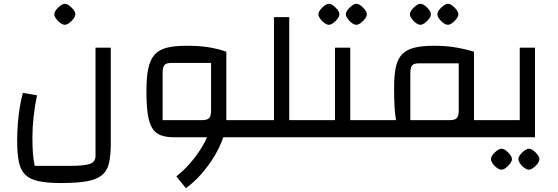

<svg xmlns="http://www.w3.org/2000/svg" viewBox="-20 -720 2926 1007"><path d="M162 150H345Q422 150 451.5 139.5Q481 129 481 97V-470H561V36Q561 98 551 138Q541 178 513 200Q485 222 434 231Q383 240 300 240Q227 240 181.5 230Q136 220 111.5 195.5Q87 171 78.5 127.5Q70 84 70 16Q70 -26 73.5 -71.5Q77 -117 84 -159Q91 -201 100 -233L174 -220Q162 -161 156 -105.5Q150 -50 150 -1Q150 46 152.5 81.5Q155 117 162 150ZM320 -590Q310 -590 297 -599Q284 -608 274.5 -621.5Q265 -635 265 -645Q265 -656 274.5 -668.5Q284 -681 297 -690.5Q310 -700 320 -700Q331 -700 343.5 -690.5Q356 -681 365.5 -668.5Q375 -656 375 -645Q375 -635 365.5 -622Q356 -609 343 -599.5Q330 -590 320 -590Z M1137 -90H1297V0H1137ZM893 0Q850 0 822 -11Q794 -22 778 -48.5Q762 -75 755 -122Q748 -169 748 -240Q748 -313 757.5 -359.5Q767 -406 790 -432.5Q813 -459 854 -469.5Q895 -480 958 -480Q1022 -480 1069 -473Q1116 -466 1167 -449V-90L1130 0ZM1041 -90Q1067 -90 1077 -101Q1087 -112 1087 -140V-390H879Q852 -390 842.5 -379Q833 -368 833 -335V-90ZM955 267 905 205Q942 176 974.5 139Q1007 102 1032.5 62Q1058 22 1072.5 -17.5Q1087 -57 1087 -90H1167Q1167 -48 1150.5 1Q1134 50 1104.5 99Q1075 148 1037 191.5Q999 235 955 267Z M1497 -90H1617V0H1257V-90H1417V-630H1497Z M1817 -90H1937V0H1577V-90H1737V-470H1817ZM1705 -590Q1695 -590 1682 -599Q1669 -608 1659.5 -621.5Q1650 -635 1650 -645Q1650 -656 1659.5 -668.5Q1669 -681 1682 -690.5Q1695 -700 1705 -700Q1716 -700 1728.5 -690.5Q1741 -681 1750.5 -668.5Q1760 -656 1760 -645Q1760 -635 1750.5 -622Q1741 -609 1728 -599.5Q1715 -590 1705 -590ZM1849 -590Q1839 -590 1826 -599Q1813 -608 1803.5 -621.5Q1794 -635 1794 -645Q1794 -656 1803.5 -668.5Q1813 -681 1826 -690.5Q1839 -700 1849 -700Q1860 -700 1872.5 -690.5Q1885 -681 1894.5 -668.5Q1904 -656 1904 -645Q1904 -635 1894.5 -622Q1885 -609 1872 -599.5Q1859 -590 1849 -590Z M2466 -90H2586V0H2466ZM1897 -90H2057Q2052 -118 2049.5 -157Q2047 -196 2047 -260Q2047 -325 2056 -367.5Q2065 -410 2088 -434.5Q2111 -459 2152 -469.5Q2193 -480 2257 -480Q2312 -480 2359 -473Q2406 -466 2466 -449V0H1897ZM2340 -90Q2366 -90 2376 -101Q2386 -112 2386 -140V-388H2178Q2151 -388 2141.5 -377Q2132 -366 2132 -333V-90ZM2185 -590Q2175 -590 2162 -599Q2149 -608 2139.5 -621.5Q2130 -635 2130 -645Q2130 -656 2139.5 -668.5Q2149 -681 2162 -690.5Q2175 -700 2185 -700Q2196 -700 2208.5 -690.5Q2221 -681 2230.5 -668.5Q2240 -656 2240 -645Q2240 -635 2230.5 -622Q2221 -609 2208 -599.5Q2195 -590 2185 -590ZM2329 -590Q2319 -590 2306 -599Q2293 -608 2283.5 -621.5Q2274 -635 2274 -645Q2274 -656 2283.5 -668.5Q2293 -681 2306 -690.5Q2319 -700 2329 -700Q2340 -700 2352.5 -690.5Q2365 -681 2374.5 -668.5Q2384 -656 2384 -645Q2384 -635 2374.5 -622Q2365 -609 2352 -599.5Q2339 -590 2329 -590Z M2546 0V-90H2706V-470H2786V0ZM2610 170Q2600 170 2587 161Q2574 152 2564.5 138.5Q2555 125 2555 115Q2555 104 2564.5 91.5Q2574 79 2587 69.5Q2600 60 2610 60Q2621 60 2633.5 69.5Q2646 79 2655.5 91.5Q2665 104 2665 115Q2665 125 2655.5 138Q2646 151 2633 160.5Q2620 170 2610 170ZM2754 170Q2744 170 2731 161Q2718 152 2708.5 138.5Q2699 125 2699 115Q2699 104 2708.5 91.5Q2718 79 2731 69.5Q2744 60 2754 60Q2765 60 2777.5 69.5Q2790 79 2799.5 91.5Q2809 104 2809 115Q2809 125 2799.5 138Q2790 151 2777 160.5Q2764 170 2754 170Z"/></svg>

Font: Changa
Style: Regular
Weight: 400
Designer: Eduardo Rodriguez Tunni
Foundry: Eduardo Rodriguez Tunni
Version: Version 3.003